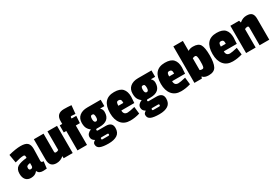

<svg xmlns="http://www.w3.org/2000/svg" viewBox="66 -1711 4224 2921"><g transform="rotate(-30 2177.5 -250.5)"><path d="M391 -354 386 -147Q386 -128 395.5 -121.5Q405 -115 428 -115L413 6Q355 10 349 10Q275 10 255 -41H250Q213 10 136 10Q77 10 45.5 -28Q14 -66 14 -132Q14 -215 65.5 -247Q117 -279 228 -289V-313Q228 -341 200 -341Q152 -341 50 -312L25 -458Q153 -491 238 -491Q323 -491 357 -458Q391 -425 391 -354ZM198 -107Q235 -107 235 -146V-195Q198 -190 182.5 -179.5Q167 -169 167 -144Q167 -107 198 -107Z M585 10Q466 10 466 -122V-479H636V-163Q636 -138 658 -138Q686 -138 705 -152V-479H873V-2H714V-37H710Q655 10 585 10Z M1091 -648Q1153 -648 1221 -642L1207 -496Q1162 -501 1141.5 -501Q1121 -501 1121 -483V-465H1203L1195 -341H1123V0H956V-341H912V-465H956V-515Q956 -648 1091 -648Z M1371 44H1474Q1492 44 1492 28V24Q1492 9 1474 9H1371Q1355 9 1355 25V29Q1355 44 1371 44ZM1411 -491H1647V-379H1575V-374Q1607 -346 1607 -301Q1607 -141 1426 -141H1378Q1360 -141 1360 -124.5Q1360 -108 1377 -108H1513Q1628 -108 1628 -8Q1628 74 1573 110.5Q1518 147 1421 147Q1324 147 1274.5 126.5Q1225 106 1225 50Q1225 19 1264 -2V-6Q1215 -33 1215 -84Q1215 -144 1292 -175Q1256 -201 1238.5 -235.5Q1221 -270 1221 -327Q1221 -406 1272.5 -448.5Q1324 -491 1411 -491ZM1385 -301Q1385 -240 1421 -240Q1455 -240 1455 -299Q1455 -331 1447.5 -345.5Q1440 -360 1420 -360Q1400 -360 1392.5 -345.5Q1385 -331 1385 -301Z M1876 -348Q1850 -348 1842 -330.5Q1834 -313 1834 -277H1921V-301Q1921 -348 1876 -348ZM1880 -491Q1983 -491 2027.5 -441.5Q2072 -392 2072 -300Q2072 -288 2065 -192H1837Q1837 -117 1906 -117Q1939 -117 2035 -140L2049 -16Q1965 10 1881 10Q1778 10 1723 -57.5Q1668 -125 1668 -241Q1668 -491 1880 -491Z M2263 44H2366Q2384 44 2384 28V24Q2384 9 2366 9H2263Q2247 9 2247 25V29Q2247 44 2263 44ZM2303 -491H2539V-379H2467V-374Q2499 -346 2499 -301Q2499 -141 2318 -141H2270Q2252 -141 2252 -124.5Q2252 -108 2269 -108H2405Q2520 -108 2520 -8Q2520 74 2465 110.5Q2410 147 2313 147Q2216 147 2166.5 126.5Q2117 106 2117 50Q2117 19 2156 -2V-6Q2107 -33 2107 -84Q2107 -144 2184 -175Q2148 -201 2130.5 -235.5Q2113 -270 2113 -327Q2113 -406 2164.5 -448.5Q2216 -491 2303 -491ZM2277 -301Q2277 -240 2313 -240Q2347 -240 2347 -299Q2347 -331 2339.5 -345.5Q2332 -360 2312 -360Q2292 -360 2284.5 -345.5Q2277 -331 2277 -301Z M2768 -348Q2742 -348 2734 -330.5Q2726 -313 2726 -277H2813V-301Q2813 -348 2768 -348ZM2772 -491Q2875 -491 2919.5 -441.5Q2964 -392 2964 -300Q2964 -288 2957 -192H2729Q2729 -117 2798 -117Q2831 -117 2927 -140L2941 -16Q2857 10 2773 10Q2670 10 2615 -57.5Q2560 -125 2560 -241Q2560 -491 2772 -491Z M3260 10Q3185 10 3155 -29H3151L3141 0H3010V-641H3177V-468H3181Q3214 -490 3266 -490Q3360 -490 3391 -435.5Q3422 -381 3422 -248.5Q3422 -116 3389 -53Q3356 10 3260 10ZM3176 -336V-129Q3195 -120 3212.5 -120Q3230 -120 3237.5 -126.5Q3245 -133 3248.5 -150.5Q3252 -168 3253 -185Q3254 -202 3254 -249.5Q3254 -297 3247 -322.5Q3240 -348 3218.5 -348Q3197 -348 3176 -336Z M3676 -348Q3650 -348 3642 -330.5Q3634 -313 3634 -277H3721V-301Q3721 -348 3676 -348ZM3680 -491Q3783 -491 3827.5 -441.5Q3872 -392 3872 -300Q3872 -288 3865 -192H3637Q3637 -117 3706 -117Q3739 -117 3835 -140L3849 -16Q3765 10 3681 10Q3578 10 3523 -57.5Q3468 -125 3468 -241Q3468 -491 3680 -491Z M4085 -444Q4140 -491 4206 -491Q4272 -491 4298.5 -460.5Q4325 -430 4325 -369V0H4155V-312Q4155 -337 4133 -337Q4105 -337 4086 -323V0H3918V-479H4071L4081 -444Z"/></g></svg>

Font: Passion One
Style: Regular
Weight: 400
Designer: Alejandro Lo Celso
Foundry: Fontstage
Version: Version 1.001